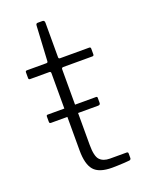

<svg xmlns="http://www.w3.org/2000/svg" viewBox="-136 -777 637 843"><g transform="rotate(-20 182.5 -355.0)"><path d="M284 -286Q284 -277 273 -277H54Q49 -277 47.5 -279Q46 -281 46 -286V-309Q46 -316 52 -316H278Q284 -316 284 -310ZM188 -489Q180 -489 180 -481V-128Q180 -75 196 -58Q212 -41 243 -41H320Q324 -41 326 -39.5Q328 -38 328 -34V-13Q328 -6 321 -4Q314 -3 297 -2Q280 -1 263.5 -0.5Q247 0 239 0Q178 0 154 -28Q130 -56 130 -120V-481Q130 -489 123 -489H33Q26 -489 26 -496V-523Q26 -530 33 -530H124Q131 -530 131 -537L140 -699Q140 -710 149 -710H171Q181 -710 181 -698V-537Q181 -530 188 -530H324Q331 -530 331 -523V-496Q331 -489 324 -489Z"/></g></svg>

Font: Libre Franklin ExtraLight
Style: Regular
Weight: 250
Designer: Pablo Impallari, Rodrigo Fuenzalida, Nhung Nguyen
Foundry: Impallari Type
Version: Version 3.000